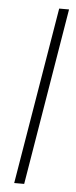

<svg xmlns="http://www.w3.org/2000/svg" viewBox="-53 -765 314 795"><g transform="rotate(5 103.5 -368.0)"><path d="M201.2 -735.8 79.1 0H37.6L160.2 -735.8Z"/></g></svg>

Font: Inter 16pt ExtraLight
Style: Italic
Weight: 250
Italic angle: -9.3988°
Version: Version 4.001;git-66647c0bb